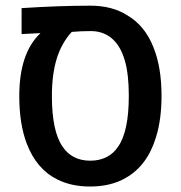

<svg xmlns="http://www.w3.org/2000/svg" viewBox="-20 -661 649 690"><path d="M186 -16.1Q110.8 -53.2 75.7 -146Q49.3 -216.3 49.3 -315.9Q49.3 -468.8 124 -540.5L125.5 -542L57.6 -538.6V-631.8Q193.4 -640.6 304.7 -640.6Q384.3 -640.6 439 -605Q500.5 -568.4 530.8 -492.7Q560.5 -420.4 560.5 -316.9Q560.5 -231.9 540.5 -167.5Q509.3 -65.4 431.6 -21.5Q378.4 9.3 303.7 9.3Q236.3 9.3 186 -16.1ZM404.3 -133.8Q442.9 -188.5 442.9 -316.4Q442.9 -393.6 429 -442.1Q415 -490.7 388.7 -516.6Q373.5 -532.2 352.5 -540.8Q331.5 -549.3 307.1 -549.3Q271 -549.3 237.8 -546.4Q201.2 -506.3 183.8 -450Q166.5 -393.6 166.5 -315.9Q166.5 -189 205.1 -133.8Q221.2 -109.4 246.3 -96.4Q271.5 -83.5 304.2 -83.5Q337.4 -83.5 362.8 -96.4Q388.2 -109.4 404.3 -133.8Z"/></svg>

Font: Viking Open Sans Light
Style: Bold
Weight: 600
Foundry: Ascender Corporation
Version: Version 2.001